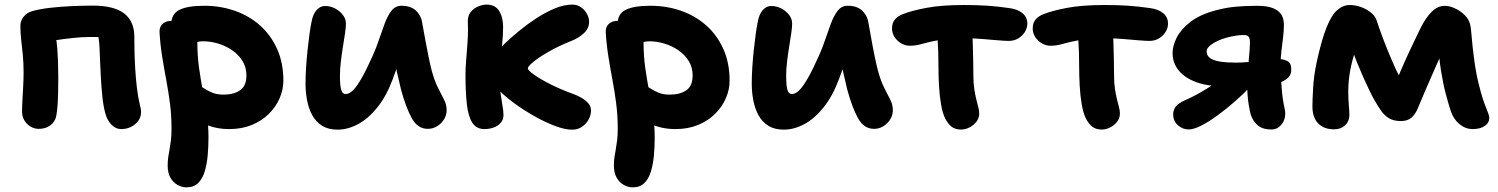

<svg xmlns="http://www.w3.org/2000/svg" viewBox="-20 -546 6453 827"><path d="M501.4 10Q478.4 10 459.8 -9.3Q441.2 -28.6 433.4 -58.8Q425.2 -88.8 421 -129.1Q416.8 -169.4 414.5 -211.4Q412.2 -253.4 410.8 -289.2Q409.4 -325 408.4 -346Q407.4 -365.2 404.9 -380.1Q402.4 -395 399.4 -407.4L427.4 -386.6H365.4Q334.4 -386.6 295.8 -382.6Q257.2 -378.6 220.8 -373Q184.4 -367.4 159.6 -360.4L204.4 -451.4Q222.6 -394 226.8 -337Q231 -280 231 -215Q231 -186 230.5 -154.9Q230 -123.8 228.1 -95.3Q226.2 -66.8 222.4 -46.8Q218 -22.4 197.5 -6.7Q177 9 147.8 9Q118.2 9 96.6 -12.6Q75 -34.2 75 -64.8Q75 -86.8 76.7 -116.2Q78.4 -145.6 80 -176.5Q81.6 -207.4 81.6 -232.4Q81.6 -275.8 78.2 -310.1Q74.8 -344.4 71.3 -374.4Q67.8 -404.4 67.8 -436Q67.8 -456 81.8 -474Q95.8 -492 119.8 -498.2Q152.2 -507.4 196.2 -512.4Q240.2 -517.4 288.2 -519.6Q336.2 -521.8 380.2 -521.8Q470.4 -521.8 514.5 -488.3Q558.6 -454.8 558.6 -387Q558.6 -368 559.2 -332Q559.8 -296 562.2 -253.4Q564.6 -210.8 569.5 -169.5Q574.4 -128.2 582 -96.6Q584.2 -88.4 585.9 -79.7Q587.6 -71 587.6 -64Q587.6 -32.4 562.2 -11.2Q536.8 10 501.4 10Z M967.4 10Q909.6 10 863.3 -11.1Q817 -32.2 790 -66.9Q763 -101.6 763 -142.2Q763 -159.6 775.8 -173.8Q788.6 -188 805.4 -188Q820.8 -188 834.3 -180.5Q847.8 -173 862.6 -163.2Q877.4 -153.4 896.7 -145.9Q916 -138.4 943.2 -138.4Q987.2 -138.4 1014.3 -157.2Q1041.4 -176 1041.4 -221Q1041.4 -256.2 1024.4 -283.5Q1007.4 -310.8 979.6 -329.8Q951.8 -348.8 919.1 -358.5Q886.4 -368.2 855 -368.2Q841.8 -368.2 829.5 -365.1Q817.2 -362 798.2 -362Q778.8 -362 759.9 -372.4Q741 -382.8 729.2 -400.6Q717.4 -418.4 717.4 -439Q717.4 -486.2 753 -503.7Q788.6 -521.2 859.2 -521.2Q929 -521.2 990.8 -499.8Q1052.6 -478.4 1099.6 -436.8Q1146.6 -395.2 1173.6 -335.2Q1200.6 -275.2 1200.6 -198.2Q1200.6 -159.8 1184.4 -122.7Q1168.2 -85.6 1138.1 -55.6Q1108 -25.6 1064.8 -7.8Q1021.6 10 967.4 10ZM783.2 261Q764.4 261 745.5 250.9Q726.6 240.8 714.4 219.9Q702.2 199 702.2 167.4Q702.2 145.8 704.9 129.4Q707.6 113 710.5 96.1Q713.4 79.2 716.1 58.7Q718.8 38.2 718.8 8.4Q718.8 -48 712.2 -99.5Q705.6 -151 696.2 -200.9Q686.8 -250.8 678.6 -301.7Q670.4 -352.6 667.2 -406Q666.4 -421.6 672.3 -432.6Q678.2 -443.6 690.1 -449.8Q702 -456 717.8 -456Q746.6 -456 772.2 -443.2Q797.8 -430.4 813.9 -409.6Q830 -388.8 830 -363.2Q830 -305.6 837.3 -253.9Q844.6 -202.2 854 -153.5Q863.4 -104.8 870.7 -55.7Q878 -6.6 878 46Q878 86 874.5 124.1Q871 162.2 861.5 193.2Q852 224.2 833.3 242.6Q814.6 261 783.2 261Z M1434 12.4Q1394.2 12.4 1367.5 -4.3Q1340.8 -21 1325.2 -49.4Q1309.6 -77.8 1302.8 -113.4Q1296 -149 1296 -186.6Q1296 -218.4 1298.4 -255.6Q1300.8 -292.8 1304.7 -329.9Q1308.6 -367 1313 -398.8Q1317.4 -430.6 1321.4 -449.6Q1327.4 -484.6 1343.4 -502.4Q1359.4 -520.2 1379.6 -520.2Q1403.2 -520.2 1423.6 -509.4Q1444 -498.6 1457 -481.6Q1470 -464.6 1470 -444.4Q1470 -428.6 1466.1 -402.3Q1462.2 -376 1457.1 -344.6Q1452 -313.2 1448.1 -280.6Q1444.2 -248 1444.2 -218Q1444.2 -200.4 1445.5 -182.6Q1446.8 -164.8 1452.1 -152.9Q1457.4 -141 1468.8 -141Q1492.6 -141 1519.3 -180Q1546 -219 1572.8 -279.2Q1594.8 -324 1609.5 -367.2Q1624.2 -410.4 1637.1 -444.9Q1650 -479.4 1666.6 -500.3Q1683.2 -521.2 1709.6 -521.2Q1750.6 -521.2 1773.1 -498.8Q1795.6 -476.4 1799.6 -442.2Q1804.6 -415.6 1811.4 -376.8Q1818.2 -338 1826 -300.7Q1833.8 -263.4 1839.6 -241.6Q1852.2 -195.6 1867.2 -166.6Q1882.2 -137.6 1893 -116Q1903.8 -94.4 1903.8 -71.4Q1903.8 -50.4 1892.7 -32.2Q1881.6 -14 1863.2 -2.5Q1844.8 9 1822.6 9Q1779.4 9 1754.1 -36.2Q1728.8 -81.4 1707.4 -160Q1698.2 -197.4 1689.8 -235.4Q1681.4 -273.4 1674.8 -310Q1668.2 -346.6 1663.4 -378.6L1733.6 -390.4Q1727.2 -366.6 1710.8 -316.3Q1694.4 -266 1670.6 -202.4Q1644.2 -132 1605.7 -83.8Q1567.2 -35.6 1522.8 -11.6Q1478.4 12.4 1434 12.4Z M2444.4 12.6Q2413 12.6 2369.2 -4.1Q2325.4 -20.8 2279 -47.2Q2232.6 -73.6 2192.2 -103.6Q2151.8 -133.6 2127.6 -159.2Q2108.2 -178.2 2096.5 -200Q2084.8 -221.8 2084.8 -245.2Q2084.8 -263.8 2092.7 -283Q2100.6 -302.2 2118.8 -321.6Q2130 -335.2 2155.9 -360Q2181.8 -384.8 2216.5 -413.3Q2251.2 -441.8 2290.6 -467.5Q2330 -493.2 2369.9 -509.7Q2409.8 -526.2 2444.8 -526.2Q2466.2 -526.2 2482.4 -514.9Q2498.6 -503.6 2508 -486.6Q2517.4 -469.6 2517.4 -452Q2517.4 -423.6 2494.7 -402.7Q2472 -381.8 2440.2 -369.4Q2383.8 -346.8 2341.6 -322.4Q2299.4 -298 2276.5 -278.9Q2253.6 -259.8 2253.6 -252Q2253.6 -243.4 2280.1 -224.4Q2306.6 -205.4 2351.4 -182.8Q2396.2 -160.2 2450.2 -140.8Q2469 -134.2 2486.5 -123.6Q2504 -113 2514.8 -100Q2525.6 -87 2525.6 -70Q2525.6 -50 2515.1 -31Q2504.6 -12 2486.6 0.3Q2468.6 12.6 2444.4 12.6ZM2066.6 10Q2031.6 10 2014 -18Q1996.4 -46 1990.7 -98.5Q1985 -151 1985 -225Q1985 -250.2 1987.7 -284.2Q1990.4 -318.2 1993.1 -353.9Q1995.8 -389.6 1995.8 -418.6Q1995.8 -426.6 1995.4 -436.5Q1995 -446.4 1995 -455.4Q1995 -479.2 2008.1 -494.9Q2021.2 -510.6 2040.2 -518.4Q2059.2 -526.2 2076 -526.2Q2112.6 -526.2 2129.8 -499Q2147 -471.8 2147 -429.6Q2147 -396.2 2143.2 -359.3Q2139.4 -322.4 2135.6 -287.5Q2131.8 -252.6 2131.8 -225Q2131.8 -176 2136.2 -143.3Q2140.6 -110.6 2144.6 -88.6Q2148.6 -66.6 2148.6 -50.4Q2148.6 -30.2 2136.4 -16.5Q2124.2 -2.8 2105.5 3.6Q2086.8 10 2066.6 10Z M2889.4 10Q2831.6 10 2785.3 -11.1Q2739 -32.2 2712 -66.9Q2685 -101.6 2685 -142.2Q2685 -159.6 2697.8 -173.8Q2710.6 -188 2727.4 -188Q2742.8 -188 2756.3 -180.5Q2769.8 -173 2784.6 -163.2Q2799.4 -153.4 2818.7 -145.9Q2838 -138.4 2865.2 -138.4Q2909.2 -138.4 2936.3 -157.2Q2963.4 -176 2963.4 -221Q2963.4 -256.2 2946.4 -283.5Q2929.4 -310.8 2901.6 -329.8Q2873.8 -348.8 2841.1 -358.5Q2808.4 -368.2 2777 -368.2Q2763.8 -368.2 2751.5 -365.1Q2739.2 -362 2720.2 -362Q2700.8 -362 2681.9 -372.4Q2663 -382.8 2651.2 -400.6Q2639.4 -418.4 2639.4 -439Q2639.4 -486.2 2675 -503.7Q2710.6 -521.2 2781.2 -521.2Q2851 -521.2 2912.8 -499.8Q2974.6 -478.4 3021.6 -436.8Q3068.6 -395.2 3095.6 -335.2Q3122.6 -275.2 3122.6 -198.2Q3122.6 -159.8 3106.4 -122.7Q3090.2 -85.6 3060.1 -55.6Q3030 -25.6 2986.8 -7.8Q2943.6 10 2889.4 10ZM2705.2 261Q2686.4 261 2667.5 250.9Q2648.6 240.8 2636.4 219.9Q2624.2 199 2624.2 167.4Q2624.2 145.8 2626.9 129.4Q2629.6 113 2632.5 96.1Q2635.4 79.2 2638.1 58.7Q2640.8 38.2 2640.8 8.4Q2640.8 -48 2634.2 -99.5Q2627.6 -151 2618.2 -200.9Q2608.8 -250.8 2600.6 -301.7Q2592.4 -352.6 2589.2 -406Q2588.4 -421.6 2594.3 -432.6Q2600.2 -443.6 2612.1 -449.8Q2624 -456 2639.8 -456Q2668.6 -456 2694.2 -443.2Q2719.8 -430.4 2735.9 -409.6Q2752 -388.8 2752 -363.2Q2752 -305.6 2759.3 -253.9Q2766.6 -202.2 2776 -153.5Q2785.4 -104.8 2792.7 -55.7Q2800 -6.6 2800 46Q2800 86 2796.5 124.1Q2793 162.2 2783.5 193.2Q2774 224.2 2755.3 242.6Q2736.6 261 2705.2 261Z M3356 12.4Q3316.2 12.4 3289.5 -4.3Q3262.8 -21 3247.2 -49.4Q3231.6 -77.8 3224.8 -113.4Q3218 -149 3218 -186.6Q3218 -218.4 3220.4 -255.6Q3222.8 -292.8 3226.7 -329.9Q3230.6 -367 3235 -398.8Q3239.4 -430.6 3243.4 -449.6Q3249.4 -484.6 3265.4 -502.4Q3281.4 -520.2 3301.6 -520.2Q3325.2 -520.2 3345.6 -509.4Q3366 -498.6 3379 -481.6Q3392 -464.6 3392 -444.4Q3392 -428.6 3388.1 -402.3Q3384.2 -376 3379.1 -344.6Q3374 -313.2 3370.1 -280.6Q3366.2 -248 3366.2 -218Q3366.2 -200.4 3367.5 -182.6Q3368.8 -164.8 3374.1 -152.9Q3379.4 -141 3390.8 -141Q3414.6 -141 3441.3 -180Q3468 -219 3494.8 -279.2Q3516.8 -324 3531.5 -367.2Q3546.2 -410.4 3559.1 -444.9Q3572 -479.4 3588.6 -500.3Q3605.2 -521.2 3631.6 -521.2Q3672.6 -521.2 3695.1 -498.8Q3717.6 -476.4 3721.6 -442.2Q3726.6 -415.6 3733.4 -376.8Q3740.2 -338 3748 -300.7Q3755.8 -263.4 3761.6 -241.6Q3774.2 -195.6 3789.2 -166.6Q3804.2 -137.6 3815 -116Q3825.8 -94.4 3825.8 -71.4Q3825.8 -50.4 3814.7 -32.2Q3803.6 -14 3785.2 -2.5Q3766.8 9 3744.6 9Q3701.4 9 3676.1 -36.2Q3650.8 -81.4 3629.4 -160Q3620.2 -197.4 3611.8 -235.4Q3603.4 -273.4 3596.8 -310Q3590.2 -346.6 3585.4 -378.6L3655.6 -390.4Q3649.2 -366.6 3632.8 -316.3Q3616.4 -266 3592.6 -202.4Q3566.2 -132 3527.7 -83.8Q3489.2 -35.6 3444.8 -11.6Q3400.4 12.4 3356 12.4Z M3900 -349Q3869.4 -349 3845.8 -371.2Q3822.2 -393.4 3822.2 -424.2Q3822.2 -446.6 3834.4 -461.7Q3846.6 -476.8 3870.6 -485.8Q3905.4 -499.6 3969.6 -512Q4033.8 -524.4 4132 -524.4Q4188.2 -524.4 4233.1 -521.4Q4278 -518.4 4328.8 -511Q4363.8 -506.2 4384.4 -489Q4405 -471.8 4405 -444Q4405 -425.6 4394.4 -408.4Q4383.8 -391.2 4365.8 -380.5Q4347.8 -369.8 4325 -369.8Q4307.8 -369.8 4276.3 -372.6Q4244.8 -375.4 4207.9 -378.3Q4171 -381.2 4135 -381.2Q4067 -381.2 4024 -373.4Q3981 -365.6 3953 -357.3Q3925 -349 3900 -349ZM4119.6 12Q4095.4 12 4079.7 0.4Q4064 -11.2 4051.2 -35.6Q4039.8 -58.8 4033.4 -96Q4027 -133.2 4024.6 -176.3Q4022.2 -219.4 4022.2 -260.4Q4022.2 -324.6 4018.9 -369.3Q4015.6 -414 4015.6 -442L4166.8 -450.2Q4166.6 -443 4167.7 -418.2Q4168.8 -393.4 4169.9 -359Q4171 -324.6 4171.8 -288.3Q4172.6 -252 4172.6 -222Q4172.6 -187.8 4176.6 -162.2Q4180.6 -136.6 4185.2 -117.8Q4189.8 -99 4193.8 -84.4Q4197.8 -69.8 4197.8 -56.6Q4197.8 -37.2 4185.6 -21.6Q4173.4 -6 4155.6 3Q4137.8 12 4119.6 12Z M4506 -349Q4475.4 -349 4451.8 -371.2Q4428.2 -393.4 4428.2 -424.2Q4428.2 -446.6 4440.4 -461.7Q4452.6 -476.8 4476.6 -485.8Q4511.4 -499.6 4575.6 -512Q4639.8 -524.4 4738 -524.4Q4794.2 -524.4 4839.1 -521.4Q4884 -518.4 4934.8 -511Q4969.8 -506.2 4990.4 -489Q5011 -471.8 5011 -444Q5011 -425.6 5000.4 -408.4Q4989.8 -391.2 4971.8 -380.5Q4953.8 -369.8 4931 -369.8Q4913.8 -369.8 4882.3 -372.6Q4850.8 -375.4 4813.9 -378.3Q4777 -381.2 4741 -381.2Q4673 -381.2 4630 -373.4Q4587 -365.6 4559 -357.3Q4531 -349 4506 -349ZM4725.6 12Q4701.4 12 4685.7 0.4Q4670 -11.2 4657.2 -35.6Q4645.8 -58.8 4639.4 -96Q4633 -133.2 4630.6 -176.3Q4628.2 -219.4 4628.2 -260.4Q4628.2 -324.6 4624.9 -369.3Q4621.6 -414 4621.6 -442L4772.8 -450.2Q4772.6 -443 4773.7 -418.2Q4774.8 -393.4 4775.9 -359Q4777 -324.6 4777.8 -288.3Q4778.6 -252 4778.6 -222Q4778.6 -187.8 4782.6 -162.2Q4786.6 -136.6 4791.2 -117.8Q4795.8 -99 4799.8 -84.4Q4803.8 -69.8 4803.8 -56.6Q4803.8 -37.2 4791.6 -21.6Q4779.4 -6 4761.6 3Q4743.8 12 4725.6 12Z M5455.8 11.8Q5418.6 11.8 5397.1 -6.5Q5375.6 -24.8 5366.6 -55Q5362.6 -71 5358.9 -92.8Q5355.2 -114.6 5353.5 -139.4Q5351.8 -164.2 5351.8 -187.2Q5351.8 -203.8 5353.6 -227.4Q5355.4 -251 5357.8 -276.5Q5360.2 -302 5362 -325Q5363.8 -348 5363.8 -363.2Q5363.8 -381.6 5357.8 -388.4Q5351.8 -395.2 5335.8 -395.2Q5319.8 -395.2 5297.4 -391.4Q5275 -387.6 5257 -382Q5228.4 -373.6 5202.9 -357.7Q5177.4 -341.8 5177.4 -324.4Q5177.4 -306.6 5192.1 -296Q5206.8 -285.4 5234.5 -280.8Q5262.2 -276.2 5303.4 -276.2Q5323.6 -276.2 5350.1 -278.4Q5376.6 -280.6 5403.3 -284.2Q5430 -287.8 5450.4 -290Q5470.8 -292.2 5479.4 -292.2Q5506.6 -292.2 5524.3 -283.6Q5542 -275 5542 -245.8Q5542 -219 5518.3 -203.3Q5494.6 -187.6 5457.3 -181Q5420 -174.4 5378.2 -174.4H5247.4Q5182 -174.4 5133.1 -192Q5084.2 -209.6 5057.4 -242.1Q5030.6 -274.6 5030.6 -317.6Q5030.6 -348.8 5048.4 -384Q5066.2 -419.2 5106.3 -450.8Q5146.4 -482.4 5214 -500.8Q5258 -512.8 5300.1 -516.9Q5342.2 -521 5394.4 -521Q5439.8 -521 5465.2 -510Q5490.6 -499 5500.4 -481Q5510.2 -463 5510.2 -440Q5510.2 -413.4 5506.5 -384Q5502.8 -354.6 5499.2 -324.1Q5495.6 -293.6 5495.6 -262Q5495.6 -238 5497.5 -206.7Q5499.4 -175.4 5502.3 -146.3Q5505.2 -117.2 5509 -99.4Q5511.4 -86.4 5513.7 -75.7Q5516 -65 5516 -57.8Q5516 -28.6 5498.8 -8.4Q5481.6 11.8 5455.8 11.8ZM5099 11.6Q5074.6 11.6 5053.9 -6.3Q5033.2 -24.2 5033.2 -53.8Q5033.2 -71.6 5043.7 -86.1Q5054.2 -100.6 5083.6 -113.8Q5131 -134.8 5178.2 -164.1Q5225.4 -193.4 5262.8 -231.4L5364 -171.2Q5336.4 -141.8 5300.2 -110Q5264 -78.2 5226.6 -50.7Q5189.2 -23.2 5155.7 -5.8Q5122.2 11.6 5099 11.6Z M5726.6 11Q5682.2 11 5657.6 -14.7Q5633 -40.4 5633 -87.4Q5633 -114.4 5636 -167.3Q5639 -220.2 5651.2 -277.6Q5672.4 -374.6 5693.9 -428.1Q5715.4 -481.6 5740.3 -503Q5765.2 -524.4 5794.4 -524.4Q5817.4 -524.4 5841.8 -515.8Q5866.2 -507.2 5885.4 -491.6Q5904.6 -476 5910.6 -455Q5920 -425.6 5936.3 -382.2Q5952.6 -338.8 5972.4 -292.3Q5992.2 -245.8 6012.6 -206Q6033 -166.2 6050.2 -144.2L5969.2 -134Q5991 -189.4 6012.6 -239.7Q6034.2 -290 6056.2 -336.4Q6078.2 -382.8 6098.4 -424.4Q6121.4 -470.6 6147.1 -495.7Q6172.8 -520.8 6203.2 -520.8Q6221.2 -520.8 6240.7 -512.7Q6260.2 -504.6 6272 -495.2Q6292.6 -480.6 6303.6 -462.3Q6314.6 -444 6316.6 -412Q6322.6 -340 6330.8 -281.8Q6339 -223.6 6350.2 -180.8Q6364.8 -120.8 6379.8 -85.1Q6394.8 -49.4 6394.8 -38.8Q6394.8 -16.8 6375.2 -3.4Q6355.6 10 6323 10Q6292.4 10 6266.7 -11.1Q6241 -32.2 6229.2 -66.8Q6218.8 -98.6 6207.5 -141Q6196.2 -183.4 6187.1 -239.9Q6178 -296.4 6172.6 -368.8L6217.8 -380.2Q6202 -345.2 6184.5 -305.2Q6167 -265.2 6149.1 -224.7Q6131.2 -184.2 6115 -146.2Q6098.8 -108.2 6085.8 -76.8Q6075.2 -52.4 6058.6 -38.5Q6042 -24.6 6014.8 -24.6Q5984.8 -24.6 5965.3 -35.3Q5945.8 -46 5931 -66.1Q5916.2 -86.2 5900.8 -113.6Q5893 -126.8 5880.3 -152.6Q5867.6 -178.4 5853.3 -210.5Q5839 -242.6 5825.6 -275.6Q5812.2 -308.6 5803.1 -337.3Q5794 -366 5791.6 -384.2L5844.4 -387Q5830.2 -363.4 5817.2 -325.4Q5804.2 -287.4 5795.8 -242.8Q5787.4 -198.2 5787.4 -153.2Q5787.4 -119.6 5789.8 -92.4Q5792.2 -65.2 5792.2 -50.2Q5792.2 -23.6 5773.7 -6.3Q5755.2 11 5726.6 11Z"/></svg>

Font: Shantell Sans Light
Style: Regular
Weight: 300
Designer: Stephen Nixon, Anya Danilova, Shantell Martin
Foundry: Arrow Type
Version: Version 1.011;[c5ecc13dd]